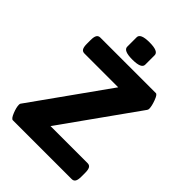

<svg xmlns="http://www.w3.org/2000/svg" viewBox="-250 -1000 1117 1117"><g transform="rotate(45 308.0 -441.5)"><path d="M27 -89Q27 -95 29 -99L364 -569H86Q70 -569 63 -581Q56 -593 56 -619V-650Q56 -676 63 -688Q70 -700 86 -700H543Q554 -700 567 -665Q580 -630 580 -608Q580 -600 575 -594L245 -131H550Q566 -131 573 -119Q580 -107 580 -81V-50Q580 -24 573 -12Q566 0 550 0H66Q54 0 40.5 -33.5Q27 -67 27 -89ZM234 -773V-851Q234 -883 308 -883Q382 -883 382 -851V-773Q382 -741 308 -741Q234 -741 234 -773Z"/></g></svg>

Font: Asap-Bold
Style: Bold
Weight: 700
Designer: Pablo Cosgaya
Foundry: Omnibus-Type
Version: Version 2.000; ttfautohint (v1.8)